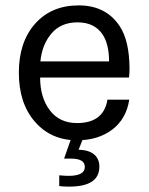

<svg xmlns="http://www.w3.org/2000/svg" viewBox="-20 -510 555 713"><path d="M200 141Q220 143 235 143Q295 143 295 110Q295 79 244 79Q242 79 241 79Q223 79 218 79L244 5H288L272 46Q310 47 329.5 63.5Q349 80 349 109Q349 183 237 183Q214 183 200 181ZM425 -412Q460 -359 461 -257Q461 -235 459 -222H129Q129 -148 165 -100.5Q201 -53 266 -53Q365 -53 379 -140H460Q449 -68 396.5 -28.5Q344 11 266 11Q170 11 110 -57.5Q50 -126 50 -240Q50 -354 110.5 -422Q171 -490 272.5 -490Q374 -490 425 -412ZM130 -282H385Q385 -346 361 -382Q331 -427 268 -427Q206 -427 171 -385.5Q136 -344 130 -282Z"/></svg>

Font: Karmilla
Style: Regular
Weight: 400
Designer: Jonathan Pinhorn
Version: Version 1.000